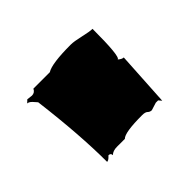

<svg xmlns="http://www.w3.org/2000/svg" viewBox="-82 -656 553 553"><g transform="rotate(-45 194.5 -379.5)"><path d="M249.5 -246.6Q178.2 -246.6 166 -233.4Q150.4 -233.4 133.8 -233.4Q117.2 -233.4 108.4 -224.6Q108.4 -233.4 99.1 -233.4Q97.7 -232.4 94.7 -229Q88.4 -222.7 83 -222.7Q83 -332 64 -484.4Q63 -485.4 59.1 -490Q55.2 -494.6 52.7 -497.1Q45.4 -504.4 39.1 -504.4L47.9 -512.7L64.9 -510.7Q76.7 -510.7 82 -522H148.9Q170.4 -535.6 247.6 -535.6Q260.7 -535.6 286.9 -529.5Q313 -523.4 324.2 -523.4Q324.2 -409.7 313 -409.7Q322.3 -401.4 329.6 -401.4L319.8 -234.9L312 -244.1H302.7L279.3 -236.8Q272 -236.8 267.1 -241.7Q262.2 -246.6 249.5 -246.6Z"/></g></svg>

Font: Butcherman
Style: Regular
Weight: 400
Version: Version 001.004